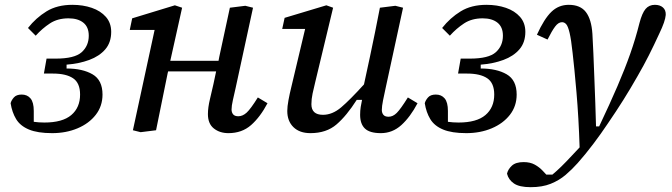

<svg xmlns="http://www.w3.org/2000/svg" viewBox="-20 -540 2784 796"><path d="M196 12Q136 12 100 -3Q64 -18 47 -46Q30 -74 24 -112Q27 -124 37.5 -136Q48 -148 70 -148Q93 -148 106.5 -132Q120 -116 120 -80V-35Q141 -32 164 -32Q239 -32 275.5 -63Q312 -94 312 -148Q312 -196 283 -215.5Q254 -235 200 -235H162L173 -297H211Q289 -297 318.5 -323.5Q348 -350 348 -392Q348 -428 325.5 -446Q303 -464 264 -464Q219 -464 187 -443Q155 -422 128 -392L96 -424Q129 -466 173 -493Q217 -520 280 -520Q324 -520 360.5 -507.5Q397 -495 419 -470Q441 -445 441 -408Q441 -364 416.5 -335.5Q392 -307 350 -291.5Q308 -276 256 -272V-256Q322 -256 363.5 -232Q405 -208 405 -148Q405 -100 377 -64Q349 -28 301.5 -8Q254 12 196 12Z M563 8 531 0 621 -416H518L528 -464L705 -518L735 -508L711 -400L686 -288H886L889 -304Q900 -355 911 -406Q922 -457 933 -508L997 -516L1029 -508L957 -176Q951 -149 945.5 -125Q940 -101 940 -86Q940 -74 946.5 -66Q953 -58 968 -58Q986 -58 1002.5 -73Q1019 -88 1049 -136L1089 -112Q1059 -55 1021 -21.5Q983 12 927 12Q891 12 866.5 -7.5Q842 -27 842 -67Q842 -94 850.5 -129.5Q859 -165 865 -192L876 -244H677L675 -236Q663 -177 651 -118Q639 -59 627 0Z M1267 12Q1222 12 1196.5 -13Q1171 -38 1171 -80Q1171 -98 1176 -125Q1181 -152 1187 -176L1245 -420H1150L1160 -466L1333 -518L1361 -508L1287 -200Q1281 -176 1276 -152.5Q1271 -129 1271 -108Q1271 -64 1319 -64Q1358 -64 1394.5 -95Q1431 -126 1489 -190L1514 -306Q1525 -356 1535 -407Q1545 -458 1555 -508L1619 -516L1651 -508L1579 -176Q1573 -149 1568 -124Q1563 -99 1563 -84Q1563 -72 1569.5 -64Q1576 -56 1591 -56Q1609 -56 1625 -72Q1641 -88 1671 -136L1711 -112Q1681 -55 1644 -21.5Q1607 12 1559 12Q1513 12 1493 -7Q1473 -26 1473 -64Q1473 -81 1475.5 -97Q1478 -113 1481 -126H1459Q1417 -60 1375 -24Q1333 12 1267 12Z M1913 12Q1853 12 1817 -3Q1781 -18 1764 -46Q1747 -74 1741 -112Q1744 -124 1754.5 -136Q1765 -148 1787 -148Q1810 -148 1823.5 -132Q1837 -116 1837 -80V-35Q1858 -32 1881 -32Q1956 -32 1992.5 -63Q2029 -94 2029 -148Q2029 -196 2000 -215.5Q1971 -235 1917 -235H1879L1890 -297H1928Q2006 -297 2035.5 -323.5Q2065 -350 2065 -392Q2065 -428 2042.5 -446Q2020 -464 1981 -464Q1936 -464 1904 -443Q1872 -422 1845 -392L1813 -424Q1846 -466 1890 -493Q1934 -520 1997 -520Q2041 -520 2077.5 -507.5Q2114 -495 2136 -470Q2158 -445 2158 -408Q2158 -364 2133.5 -335.5Q2109 -307 2067 -291.5Q2025 -276 1973 -272V-256Q2039 -256 2080.5 -232Q2122 -208 2122 -148Q2122 -100 2094 -64Q2066 -28 2018.5 -8Q1971 12 1913 12Z M2180 236Q2133 236 2110.5 220.5Q2088 205 2082 180Q2086 162 2102 147Q2118 132 2151 132Q2178 132 2197 142.5Q2216 153 2230 168L2245 184H2270Q2287 170 2307 150.5Q2327 131 2352 104Q2360 96 2367.5 87.5Q2375 79 2383 71Q2379 -53 2370 -157Q2361 -261 2354 -320Q2348 -376 2341.5 -403.5Q2335 -431 2327.5 -439.5Q2320 -448 2310 -448Q2295 -448 2281.5 -430Q2268 -412 2250 -376L2206 -396Q2236 -462 2266 -491Q2296 -520 2338 -520Q2386 -520 2409 -490Q2432 -460 2436 -400Q2438 -367 2440 -320Q2442 -273 2444 -219.5Q2446 -166 2448 -113.5Q2450 -61 2451 -16H2464Q2509 -111 2540 -183Q2571 -255 2593 -317.5Q2615 -380 2631 -444Q2642 -486 2656.5 -503Q2671 -520 2695 -520Q2716 -520 2728.5 -509Q2741 -498 2740 -478Q2739 -465 2732.5 -446Q2726 -427 2713 -400Q2691 -352 2670 -310.5Q2649 -269 2623 -224Q2594 -173 2564.5 -126Q2535 -79 2500 -28Q2472 14 2439.5 57Q2407 100 2375 136Q2352 162 2325 185Q2298 208 2263 222Q2228 236 2180 236Z"/></svg>

Font: Source Serif 4 Caption
Style: Italic
Weight: 400
Italic angle: -12°
Designer: Frank Grießhammer
Foundry: Adobe Systems Incorporated
Version: Version 4.004;hotconv 1.0.117;makeotfexe 2.5.65602